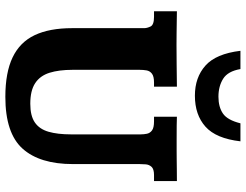

<svg xmlns="http://www.w3.org/2000/svg" viewBox="-122 -798 933 729"><g transform="rotate(90 344.5 -433.5)"><path d="M347.7 12.7Q255.4 12.7 197.8 -14.9Q140.1 -42.5 113.5 -98.6Q86.9 -154.8 86.9 -240.7V-514.2Q86.9 -525.4 80.6 -538.6Q74.2 -551.8 43.9 -551.8H22.9V-638.7Q33.2 -638.7 56.4 -638.2Q79.6 -637.7 106 -637.5Q132.3 -637.2 150.4 -637.2Q188 -637.2 225.1 -637.7Q262.2 -638.2 309.1 -638.7V-551.8H293Q270 -551.8 259.8 -543.9Q249.5 -536.1 247.3 -523.7Q245.1 -511.2 245.1 -497.1V-242.7Q245.1 -190.9 256.3 -155Q267.6 -119.1 295.7 -100.6Q323.7 -82 374 -82Q419.9 -82 445.1 -99.4Q470.2 -116.7 480.2 -151.1Q490.2 -185.5 490.2 -236.3V-501Q490.2 -513.2 487.8 -524.9Q485.4 -536.6 475.1 -544.2Q464.8 -551.8 440.9 -551.8H423.3V-638.7Q432.1 -638.2 456.3 -637.9Q480.5 -637.7 508.1 -637.7Q535.6 -637.7 554.2 -637.7Q564.9 -637.7 583.5 -637.9Q602.1 -638.2 624.3 -638.4Q646.5 -638.7 667.5 -638.7V-551.8H644.5Q622.1 -551.8 613.5 -542.5Q605 -533.2 604 -520.3Q603 -507.3 603 -497.1V-244.1Q603 -117.7 544.2 -52.5Q485.4 12.7 347.7 12.7ZM343.3 -707Q273.9 -707 229 -747.1Q184.1 -787.1 172.9 -879.9H242.2Q250.5 -832 279.1 -814.2Q307.6 -796.4 347.2 -796.4Q386.2 -796.4 411.1 -813.5Q436 -830.6 448.2 -879.9H516.6Q505.9 -787.1 460.9 -747.1Q416 -707 343.3 -707Z"/></g></svg>

Font: Kameron
Style: Regular
Weight: 400
Designer: Vernon Adams
Foundry: Vernon Adams
Version: Version 1.100